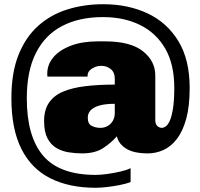

<svg xmlns="http://www.w3.org/2000/svg" viewBox="-20 -717 946 910"><path d="M434 173Q308 173 218.5 128Q129 83 81.5 -11Q34 -105 34 -252Q34 -373 68 -457.5Q102 -542 161.5 -595Q221 -648 300 -672.5Q379 -697 469 -697Q587 -697 679.5 -653.5Q772 -610 825.5 -522Q879 -434 879 -300Q879 -213 862.5 -153.5Q846 -94 818 -58Q790 -22 754.5 -6Q719 10 681 10Q614 10 578 -12.5Q542 -35 534 -71Q508 -41 469.5 -15.5Q431 10 369 10Q338 10 306 5Q274 0 247.5 -15.5Q221 -31 205 -61.5Q189 -92 189 -143Q189 -196 212 -230Q235 -264 278.5 -282.5Q322 -301 384 -308.5Q446 -316 524 -316V-345Q524 -374 505 -389.5Q486 -405 459 -405Q437 -405 416 -392Q395 -379 395 -358V-354H205Q204 -356 204 -360Q204 -364 204 -368Q204 -411 233 -445.5Q262 -480 316 -500.5Q370 -521 444 -521H477Q598 -521 657 -474.5Q716 -428 716 -359V-148Q716 -128 726 -119.5Q736 -111 747 -111Q755 -111 765 -117.5Q775 -124 784 -143Q793 -162 799.5 -200Q806 -238 806 -301Q806 -413 763 -487Q720 -561 644 -598.5Q568 -636 468 -636Q355 -636 274 -593.5Q193 -551 150 -465.5Q107 -380 107 -251Q107 -70 184.5 21Q262 112 434 112Q457 112 489 107.5Q521 103 551 96Q581 89 599 80V146Q578 154 547.5 160Q517 166 486.5 169.5Q456 173 434 173ZM456 -111Q474 -111 489.5 -119.5Q505 -128 514.5 -144Q524 -160 524 -181V-225Q478 -225 450 -216.5Q422 -208 409 -193.5Q396 -179 396 -159Q396 -130 414.5 -120.5Q433 -111 456 -111Z"/></svg>

Font: Chivo Medium Black
Style: Regular
Weight: 900
Version: Version 2.002